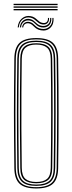

<svg xmlns="http://www.w3.org/2000/svg" viewBox="-20 -1010 390 1034"><path d="M175.2 5Q112.8 5 85.4 -20.6Q58 -46.2 57.2 -105Q56.2 -191.2 55.6 -263.6Q55 -336 55 -403.2Q55 -470.5 55.6 -541Q56.2 -611.5 57.2 -694Q58 -753.5 85.4 -779.2Q112.8 -805 175.2 -805Q238 -805 265.2 -779.2Q292.5 -753.5 293.2 -694Q294.5 -611.5 295 -541Q295.5 -470.5 295.5 -403.2Q295.5 -336 295 -263.6Q294.5 -191.2 293.2 -105Q292.5 -46.2 265.2 -20.6Q238 5 175.2 5ZM175.2 -2Q233.5 -2 259 -26Q284.5 -50 285.2 -105Q286.5 -191.2 287 -263.6Q287.5 -336 287.5 -403.2Q287.5 -470.5 287 -541Q286.5 -611.5 285.2 -694Q284.5 -749.8 259 -773.9Q233.5 -798 175.2 -798Q117 -798 91.5 -773.9Q66 -749.8 65.2 -694Q64.2 -611.5 63.6 -541Q63 -470.5 63 -403.2Q63 -336 63.6 -263.6Q64.2 -191.2 65.2 -105Q66 -50 91.6 -26Q117.2 -2 175.2 -2ZM175.2 -9Q121.5 -9 97.8 -31.4Q74 -53.8 73.2 -105Q72.2 -191.2 71.6 -263.6Q71 -336 71 -403.2Q71 -470.5 71.6 -541Q72.2 -611.5 73.2 -694Q74 -746 97.8 -768.5Q121.5 -791 175.2 -791Q229 -791 252.8 -768.5Q276.5 -746 277.2 -694Q278.5 -611.5 279 -541Q279.5 -470.5 279.5 -403.2Q279.5 -336 279 -263.6Q278.5 -191.2 277.2 -105Q276.5 -53.8 252.8 -31.4Q229 -9 175.2 -9ZM175.2 -16Q223.8 -16 246.2 -36.4Q268.8 -56.8 269.2 -105Q270.5 -191.2 271 -263.6Q271.5 -336 271.5 -403.2Q271.5 -470.5 271 -541Q270.5 -611.5 269.2 -694Q268.5 -742.2 246.6 -763.1Q224.8 -784 175.2 -784Q125.8 -784 103.9 -763.1Q82 -742.2 81.2 -694Q80.2 -611.5 79.6 -541Q79 -470.5 79 -403.2Q79 -336 79.6 -263.6Q80.2 -191.2 81.2 -105Q81.8 -56.8 104.2 -36.4Q126.8 -16 175.2 -16ZM175.2 -23Q133 -23 111.4 -40.8Q89.8 -58.5 89.2 -105Q87.8 -220 87.2 -316.8Q86.8 -413.5 87.4 -504.6Q88 -595.8 89.2 -694Q89.8 -739.5 110.6 -758.2Q131.5 -777 175.2 -777Q219.2 -777 240 -758.2Q260.8 -739.5 261.2 -694Q262.2 -625.5 262.8 -556.6Q263.2 -487.8 263.4 -416.1Q263.5 -344.5 263 -267.4Q262.5 -190.2 261.2 -105Q260.8 -58.5 239.1 -40.8Q217.5 -23 175.2 -23ZM175.2 -30Q214 -30 233.4 -46.6Q252.8 -63.2 253.2 -106Q254.2 -183.5 254.9 -254.2Q255.5 -325 255.5 -394.6Q255.5 -464.2 255 -537.5Q254.5 -610.8 253.2 -693Q252.8 -736.2 233.4 -753.1Q214 -770 175.2 -770Q136.8 -770 117.2 -753.1Q97.8 -736.2 97.2 -693Q96 -603 95.4 -511.1Q94.8 -419.2 95.2 -319.6Q95.8 -220 97.2 -106Q97.8 -63.2 117.2 -46.6Q136.8 -30 175.2 -30ZM75.2 -862.5Q78.2 -894.5 98.6 -911.2Q119 -928 145.2 -923Q157.2 -920.8 165.4 -915.5Q173.5 -910.2 179.9 -904.1Q186.2 -898 193.2 -893Q200.2 -888 210.2 -886.5Q224.8 -884.2 232.1 -892Q239.5 -899.8 238.2 -913.5H244.2Q245.5 -895.8 235.9 -885.9Q226.2 -876 208.5 -878.5Q197.8 -880 190.4 -884.9Q183 -889.8 176.6 -895.9Q170.2 -902 162.9 -907.2Q155.5 -912.5 144.2 -915Q121 -920 102.5 -905.9Q84 -891.8 81.2 -862.5ZM87.2 -862.5Q89.2 -887.5 105.6 -899.9Q122 -912.2 142.5 -907.2Q153 -904.8 160 -899.4Q167 -894 173.1 -887.9Q179.2 -881.8 187 -876.9Q194.8 -872 206.8 -870.5Q225.8 -868.2 238.6 -879Q251.5 -889.8 250.2 -913.5H256.2Q258.2 -887 243.6 -873.2Q229 -859.5 205.2 -862.5Q192.8 -864.2 184.9 -869.2Q177 -874.2 171.1 -880.4Q165.2 -886.5 158.4 -891.8Q151.5 -897 141 -899.2Q122.8 -903 109 -892.9Q95.2 -882.8 93.2 -862.5ZM99.2 -862.5Q100.5 -878.5 112.1 -886.9Q123.8 -895.2 139.8 -891.5Q149.2 -889.2 155.8 -884.1Q162.2 -879 168.2 -872.9Q174.2 -866.8 182.2 -861.8Q190.2 -856.8 203 -854.8Q230.5 -850.5 247.4 -867.4Q264.2 -884.2 262.2 -913.5H268.2Q271 -879.5 251.1 -860.4Q231.2 -841.2 200.5 -846.8Q187.8 -849 179.5 -854Q171.2 -859 165.2 -865Q159.2 -871 153.1 -876.1Q147 -881.2 138.8 -883.5Q126.2 -887 116.2 -881.4Q106.2 -875.8 105.2 -862.5ZM53.2 -982.5V-989.5H290.2V-982.5ZM53.2 -954.5V-961.5H290.2V-954.5ZM53.2 -968.5V-975.5H290.2V-968.5Z"/></svg>

Font: Big Shoulders Inline Text Thin Thin
Style: Regular
Weight: 250
Version: Version 2.002